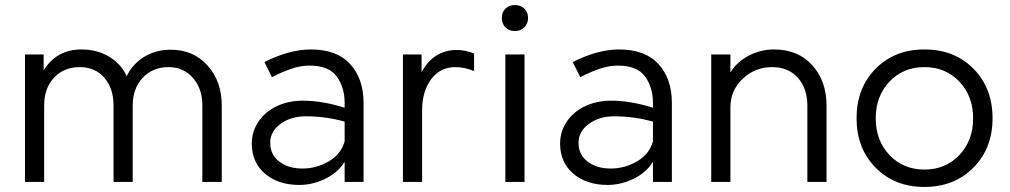

<svg xmlns="http://www.w3.org/2000/svg" viewBox="-20 -721 4004 761"><path d="M155 -303V0H79V-505H153V-442Q204 -525 303 -525Q365 -525 413 -496Q461 -467 482 -419Q506 -468 552 -496Q598 -524 657 -524Q746 -524 802.5 -461.5Q859 -399 859 -302V0H782V-303Q782 -370 744.5 -412.5Q707 -455 648 -455Q585 -455 545.5 -412.5Q506 -370 506 -303V0H430V-303Q430 -371 393.5 -413Q357 -455 296 -455Q233 -455 194 -413Q155 -371 155 -303Z M1421 -313V0H1346V-80Q1320 -37 1269.5 -12.5Q1219 12 1166 12Q1083 12 1030.5 -32.5Q978 -77 978 -152Q978 -201 1005.5 -240.5Q1033 -280 1079 -301Q1125 -322 1180 -322Q1257 -322 1346 -294V-313Q1346 -375 1314.5 -418Q1283 -461 1207 -461Q1173 -461 1136.5 -449Q1100 -437 1058 -415L1028 -475Q1127 -525 1212 -525Q1315 -525 1368 -467Q1421 -409 1421 -313ZM1346 -161V-239Q1271 -260 1192 -260Q1133 -260 1092 -230Q1051 -200 1051 -155Q1051 -108 1087 -80.5Q1123 -53 1179 -53Q1234 -53 1283 -81.5Q1332 -110 1346 -161Z M1791 -523Q1823 -523 1859 -509V-439Q1824 -455 1784 -455Q1725 -455 1689 -407Q1653 -359 1653 -283V0H1577V-505H1651V-435Q1699 -523 1791 -523Z M2059 0H1983V-505H2059ZM1969 -650Q1969 -673 1983.5 -687Q1998 -701 2021 -701Q2044 -701 2058.5 -686.5Q2073 -672 2073 -650Q2073 -628 2058.5 -613Q2044 -598 2021 -598Q1998 -598 1983.5 -612.5Q1969 -627 1969 -650Z M2643 -313V0H2568V-80Q2542 -37 2491.5 -12.5Q2441 12 2388 12Q2305 12 2252.5 -32.5Q2200 -77 2200 -152Q2200 -201 2227.5 -240.5Q2255 -280 2301 -301Q2347 -322 2402 -322Q2479 -322 2568 -294V-313Q2568 -375 2536.5 -418Q2505 -461 2429 -461Q2395 -461 2358.5 -449Q2322 -437 2280 -415L2250 -475Q2349 -525 2434 -525Q2537 -525 2590 -467Q2643 -409 2643 -313ZM2568 -161V-239Q2493 -260 2414 -260Q2355 -260 2314 -230Q2273 -200 2273 -155Q2273 -108 2309 -80.5Q2345 -53 2401 -53Q2456 -53 2505 -81.5Q2554 -110 2568 -161Z M3048 -525Q3143 -525 3199.5 -462.5Q3256 -400 3256 -302V0H3180V-302Q3180 -370 3142.5 -412.5Q3105 -455 3040 -455Q2973 -455 2924 -409Q2875 -363 2875 -295V0H2799V-505H2875V-434Q2901 -476 2948 -500.5Q2995 -525 3048 -525Z M3914 -252Q3914 -133 3838 -56.5Q3762 20 3644 20Q3526 20 3450.5 -56.5Q3375 -133 3375 -252Q3375 -372 3450.5 -448.5Q3526 -525 3644 -525Q3763 -525 3838.5 -448.5Q3914 -372 3914 -252ZM3837 -252Q3837 -340 3782.5 -397.5Q3728 -455 3644 -455Q3560 -455 3505.5 -397.5Q3451 -340 3451 -252Q3451 -164 3505.5 -106.5Q3560 -49 3644 -49Q3728 -49 3782.5 -106.5Q3837 -164 3837 -252Z"/></svg>

Font: Metropolitano
Style: Regular
Weight: 400
Designer: Fonts by Alex Slobzheninov & Chris M. Simpson / Changes by Cristiano Sobral
Foundry: Fonts by Alex Slobzheninov & Chris M. Simpson / Changes by Cristiano Sobral
Version: Version 1.00;August 30, 2020;FontCreator 13.0.0.2681 64-bit